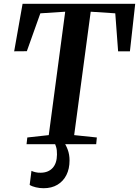

<svg xmlns="http://www.w3.org/2000/svg" viewBox="-20 -763 736 1016"><path d="M120.5 0 124.5 -35.5 238 -48 325 -701 193.5 -692.5 122 -492 55 -491.5 99.5 -743H695.5L667.5 -491.5H605L590 -692.5L460 -701L372.5 -48L492.5 -35.5L489 0ZM292 -15 316 -13Q328.5 2.5 338.2 28.5Q348 54.5 348 86Q348 130 331.5 163Q315 196 284.2 214.5Q253.5 233 210.5 233Q190 233 169.8 228.2Q149.5 223.5 137 215.5L146.5 141Q154 145 167.2 148.2Q180.5 151.5 196 151Q235.5 150.5 258.2 126Q281 101.5 281.5 55Q282 30.5 276.8 14.2Q271.5 -2 266.5 -13Z"/></svg>

Font: Merriweather 72pt SemiBold
Style: Italic
Weight: 600
Italic angle: -7.8°
Version: Version 2.101